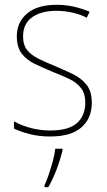

<svg xmlns="http://www.w3.org/2000/svg" viewBox="-20 -558 444 799"><path d="M362 -130Q362 -66 319 -28Q276 10 189 10Q141 10 101.5 -0.5Q62 -11 38 -23V-53Q71 -35 109.5 -25Q148 -15 189 -15Q266 -15 300.5 -46Q335 -77 335 -131Q335 -168 317.5 -191Q300 -214 269 -229Q238 -244 199 -259Q158 -276 124 -292.5Q90 -309 70 -335.5Q50 -362 50 -407Q50 -466 93 -502Q136 -538 215 -538Q255 -538 290.5 -529.5Q326 -521 353 -509L341 -484Q318 -497 283.5 -505Q249 -513 215 -513Q151 -513 113.5 -486Q76 -459 76 -407Q76 -370 93.5 -349Q111 -328 140.5 -313.5Q170 -299 207 -284Q247 -267 282.5 -250Q318 -233 340 -205.5Q362 -178 362 -130ZM240 68Q231 106 216 146Q201 186 181 221H165V214Q173 197 182.5 169Q192 141 200 111.5Q208 82 210 61H240Z"/></svg>

Font: Noto Sans Lao Looped SemiCondensed Thin
Style: Regular
Weight: 100
Width: 4
Designer: Mark Frömberg, Ben Mitchell
Foundry: The Fontpad Ltd
Version: Version 1.002; ttfautohint (v1.8.4.7-5d5b)